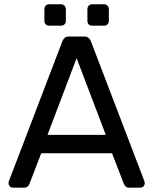

<svg xmlns="http://www.w3.org/2000/svg" viewBox="-20 -869 710 889"><path d="M39.9 0Q31.7 0 25.6 -6.1Q19.5 -12.2 19.5 -20.4Q19.5 -25.2 21.3 -30.6L268.7 -677.6Q272.5 -687.8 279.8 -693.9Q287.2 -700 300.7 -700H369Q382.5 -700 389.8 -693.9Q397.2 -687.8 401 -677.6L648.4 -30.6Q650.2 -25.2 650.2 -20.4Q650.2 -12.2 644.1 -6.1Q638 0 629.8 0H578.9Q567.2 0 561.5 -6.1Q555.9 -12.1 553.7 -16.9L498.8 -159.3H170.9L116 -16.9Q114.6 -12.1 108.7 -6.1Q102.7 0 90.8 0ZM199.9 -244.6H469.8L334.7 -599.6ZM406.9 -750Q396.9 -750 390.8 -756.1Q384.7 -762.1 384.7 -772.2V-826.3Q384.7 -836.3 390.8 -842.8Q396.9 -849.3 406.9 -849.3H461.1Q471.1 -849.3 477.6 -842.8Q484.1 -836.3 484.1 -826.3V-772.2Q484.1 -762.1 477.6 -756.1Q471.1 -750 461.1 -750ZM207.8 -750Q197.7 -750 191.7 -756.1Q185.6 -762.1 185.6 -772.2V-826.3Q185.6 -836.3 191.7 -842.8Q197.7 -849.3 207.8 -849.3H261.9Q271.9 -849.3 278.4 -842.8Q284.9 -836.3 284.9 -826.3V-772.2Q284.9 -762.1 278.4 -756.1Q271.9 -750 261.9 -750Z"/></svg>

Font: Rubik Light
Style: Regular
Weight: 300
Designer: Hubert and Fischer
Foundry: Hubert and Fischer
Version: Version 2.300;gftools[0.9.30]